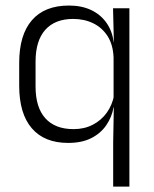

<svg xmlns="http://www.w3.org/2000/svg" viewBox="-20 -518 570 710"><path d="M232 10.5Q144 10.5 97.5 -43.8Q51 -98 51 -201V-285.5Q51 -389 98 -443.2Q145 -497.5 235 -497.5Q282 -497.5 317.2 -480.8Q352.5 -464 374 -433.2Q395.5 -402.5 400.5 -361H420.5L400 -305.5Q398 -353 377.8 -384.5Q357.5 -416 324.5 -432Q291.5 -448 250.5 -448Q183.5 -448 147.5 -407.8Q111.5 -367.5 111.5 -290V-198Q111.5 -121 147.5 -80.8Q183.5 -40.5 252 -40.5Q292 -40.5 323.2 -56.8Q354.5 -73 374.8 -101.2Q395 -129.5 402 -166L417.5 -121H400Q393.5 -85 373 -55Q352.5 -25 317.5 -7.2Q282.5 10.5 232 10.5ZM398.5 172V9L401 -128L400 -140.5V-346L401 -366L398 -487.5H458.5V172Z"/></svg>

Font: Anek Gurmukhi Medium Light
Style: Regular
Weight: 300
Version: Version 1.003